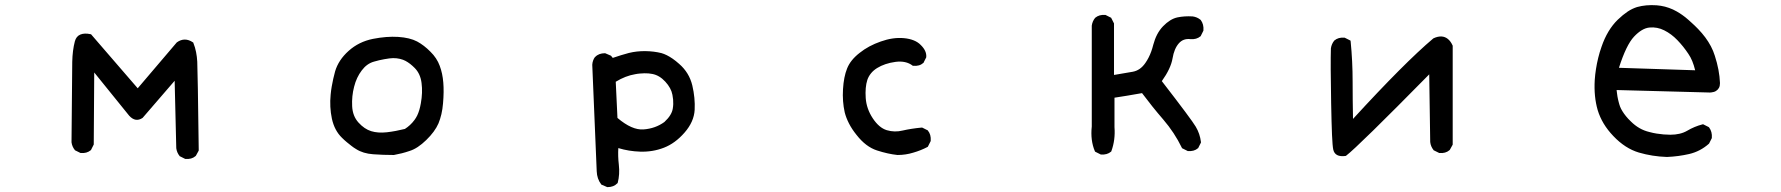

<svg xmlns="http://www.w3.org/2000/svg" viewBox="-20 -601 7040 759"><path d="M711.4 26.9 691.9 17.1 690.4 16.6 689.9 15.6Q679.2 2.4 676.8 -15.1V-15.6L670.4 -281.7Q577.6 -174.8 544.4 -135.7L543.9 -135.3L543.5 -134.8Q515.6 -116.2 490.7 -143.6L352.5 -314.5L350.6 -31.2V-29.8L350.1 -28.8L340.3 -9.3L339.8 -7.8L338.9 -7.3Q323.2 5.9 299.3 3.9H298.3L297.4 3.4L277.8 -6.3L276.4 -6.8L275.9 -7.8Q265.1 -21 262.7 -38.6V-39.1Q264.6 -311.5 265.6 -356.4Q266.6 -402.3 275.9 -437.5Q281.2 -457.5 297.6 -464.4Q314 -471.2 338.4 -465.8L340.3 -465.3L341.3 -463.9L524.4 -252L678.2 -432.6L678.7 -433.1L679.2 -433.6Q710 -455.6 742.7 -433.6L744.1 -432.6L744.6 -430.7Q751.5 -413.6 755.1 -395Q758.8 -376.5 759.8 -356.9Q761.7 -317.4 765.6 -7.8V-6.3L765.1 -4.9L754.4 14.6L753.4 15.6L752.9 16.1Q745.1 22.9 735.1 25.6Q725.1 28.3 713.4 27.3H712.4Z M1536.1 11.7Q1494.1 11.7 1455.1 8.8Q1415 5.9 1387.7 -11.7Q1378.4 -17.1 1369.4 -24.2Q1360.4 -31.2 1350.8 -39.1Q1341.3 -46.9 1332 -56.2Q1302.2 -85 1292 -131.8Q1282.2 -178.2 1287.1 -227.1Q1288.6 -243.2 1291.3 -258.8Q1293.9 -274.4 1297.4 -289.6Q1300.8 -304.7 1304.7 -318.8Q1317.9 -363.8 1358.2 -399.9Q1398.4 -436 1454.1 -447.3Q1508.3 -458 1554.2 -455.1Q1600.1 -452.1 1628.9 -437Q1656.7 -421.9 1681.6 -396.5Q1707 -371.6 1718.3 -340.8Q1729.5 -311 1732.4 -274.9Q1735.4 -239.3 1731.4 -192.9Q1729.5 -169.4 1724.9 -149.7Q1720.2 -129.9 1713.4 -113.3Q1699.2 -80.6 1665 -47.4Q1630.9 -14.2 1599.6 -4.4Q1584 1 1568.6 4.9Q1553.2 8.8 1537.1 11.7H1536.6ZM1580.6 -91.3Q1591.3 -98.1 1600.8 -106.9Q1610.4 -115.7 1618.7 -127Q1624.5 -134.8 1629.2 -144.3Q1633.8 -153.8 1637.5 -166Q1641.1 -178.2 1643.6 -192.4Q1651.4 -235.4 1646.5 -272.5Q1642.1 -309.1 1619.6 -332Q1615.2 -336.4 1610.6 -340.6Q1606 -344.7 1601.3 -348.4Q1596.7 -352.1 1592 -355Q1587.4 -357.9 1582.8 -360.4Q1578.1 -362.8 1573.2 -364.7Q1561 -369.1 1547.6 -370.6Q1534.2 -372.1 1519 -370.1Q1508.8 -368.7 1498.8 -366.9Q1488.8 -365.2 1478.8 -362.8Q1468.8 -360.4 1458.5 -357.4Q1430.2 -349.6 1410.2 -322.8Q1389.2 -295.4 1379.9 -258.3Q1370.1 -221.2 1372.1 -181.2Q1374 -142.1 1397 -116.7Q1420.4 -90.8 1447.3 -82.5Q1474.1 -74.2 1509.3 -78.1Q1526.4 -80.1 1544.7 -83.5Q1563 -86.9 1580.6 -91.3Z M2379.4 138.2 2358.9 129.4 2357.4 128.9 2356.4 127.4Q2348.1 116.7 2343.8 103.8Q2339.4 90.8 2338.9 76.2Q2337.9 49.3 2321.3 -344.2V-344.7V-345.2Q2321.8 -353.5 2324.5 -361.3Q2327.1 -369.1 2332 -375.5L2332.5 -376H2333Q2339.8 -383.3 2349.6 -387Q2359.4 -390.6 2371.1 -390.6H2372.1L2373.5 -390.1L2394 -381.3L2395 -380.9L2396 -379.9L2402.3 -372.1Q2436.5 -383.8 2465.8 -391.6Q2497.6 -399.4 2531.5 -398.9Q2565.4 -398.4 2594.7 -391.1Q2605 -388.2 2616.2 -382.6Q2627.4 -377 2639.4 -368.7Q2651.4 -360.4 2664.6 -348.6Q2704.6 -314 2716.8 -263.2Q2728.5 -213.4 2726.1 -167Q2723.6 -119.6 2686 -76.7Q2648.9 -34.2 2604.5 -17.1Q2560.5 0 2511.2 -1.5Q2465.8 -2.9 2424.3 -15.6Q2422.4 16.6 2426.3 49.8Q2430.7 88.4 2421.9 121.6L2421.4 123L2419.9 124Q2413.1 131.3 2403.3 135Q2393.6 138.7 2381.8 138.7H2380.9ZM2606.4 -118.7Q2621.6 -132.8 2629.6 -146Q2637.7 -159.2 2639.6 -171.9Q2641.1 -180.7 2641.4 -189.5Q2641.6 -198.2 2640.9 -207.5Q2640.1 -216.8 2638.2 -226.1Q2633.3 -252.9 2609.9 -278.3Q2586.9 -303.2 2559.1 -308.6Q2551.8 -310.1 2543.9 -310.8Q2536.1 -311.5 2527.6 -311.3Q2519 -311 2509.8 -310.3Q2500.5 -309.6 2490.7 -307.6Q2452.6 -301.3 2414.1 -277.8L2420.9 -134.8Q2478.5 -85.9 2523.9 -89.4Q2570.8 -92.8 2606.4 -118.7Z M3527.8 11.7Q3490.2 7.8 3446.8 -6.3Q3402.8 -20.5 3366.2 -67.4Q3347.7 -90.3 3336.2 -112.8Q3324.7 -135.3 3319.3 -156.7Q3309.6 -199.7 3312.5 -248.5Q3315.4 -297.4 3328.6 -330.1Q3341.8 -363.8 3378.4 -392.1Q3396 -406.2 3417 -417.5Q3438 -428.7 3461.9 -437Q3509.8 -454.1 3553.2 -450.2Q3575.2 -448.2 3592 -441.4Q3608.9 -434.6 3620.1 -422.9Q3643.6 -399.9 3641.6 -375.5V-374.5L3641.1 -373.5L3631.3 -354L3630.9 -352.5L3629.9 -352.1Q3622.1 -345.2 3612.1 -342.5Q3602.1 -339.8 3590.3 -340.8H3588.4L3587.4 -341.8Q3561 -361.8 3520 -356.4Q3498.5 -353.5 3480.5 -347.4Q3462.4 -341.3 3447.3 -332Q3432.6 -322.8 3423.1 -311Q3413.6 -299.3 3408.7 -285.2Q3399.4 -256.3 3402.3 -213.4Q3405.3 -170.9 3430.2 -133.3Q3455.1 -95.7 3485.4 -86.4Q3516.6 -77.1 3548.3 -85Q3565.4 -88.9 3584 -91.8Q3602.5 -94.7 3623.5 -96.7H3625L3626.5 -96.2L3646 -86.4L3647.5 -85.9L3647.9 -85Q3661.1 -69.3 3659.2 -44.4V-43.5L3658.7 -42.5L3648.9 -22.9L3647.9 -21L3646.5 -20Q3620.6 -6.3 3590.3 2.4Q3560.5 11.7 3528.3 11.7Z M4330.6 9.3 4311 -0.5 4309.1 -1.5 4308.1 -3.4Q4290 -45.9 4295.9 -101.1V-499V-499.5Q4298.3 -517.1 4309.1 -530.3L4309.6 -530.8Q4325.2 -543.9 4349.1 -542H4350.1L4351.1 -541.5L4370.6 -531.7L4372.6 -530.8L4373 -529.3L4373.5 -528.8L4383.3 -509.3L4383.8 -508.3V-506.8V-304.7Q4428.2 -312 4458 -317.4Q4487.8 -322.8 4507.8 -352.1Q4514.6 -361.8 4520.5 -373.3Q4526.4 -384.8 4531 -397.5Q4535.6 -410.2 4539.1 -424.3Q4544.9 -446.3 4554.4 -464.6Q4564 -482.9 4577.6 -497.1Q4605.5 -525.9 4634.3 -532.2Q4662.6 -538.1 4694.8 -536.1Q4712.4 -533.7 4725.6 -522.9L4726.1 -522.5L4726.6 -522Q4739.3 -504.9 4737.3 -481V-480L4736.8 -479L4727.1 -459.5L4726.6 -458L4725.6 -457.5Q4710 -444.3 4686 -446.3Q4657.7 -449.7 4640.1 -429.7Q4621.6 -408.7 4615.2 -370.1Q4608.4 -330.1 4572.8 -280.3Q4691.4 -127 4707 -100.1Q4723.6 -72.3 4727.5 -39.6V-38.1L4727.1 -36.6L4717.3 -17.1L4716.8 -15.6L4715.8 -15.1Q4708 -8.3 4698 -5.6Q4688 -2.9 4676.3 -3.9H4675.3L4674.3 -4.4L4654.8 -14.2L4652.8 -15.1L4651.9 -17.1Q4623 -76.7 4578.6 -128.4Q4534.7 -179.2 4494.6 -232.9Q4461.4 -227.5 4435.5 -222.7Q4410.6 -218.3 4385.7 -214.8V-98.6Q4389.6 -47.9 4373.5 -3.9L4373 -2.4L4372.1 -1.5Q4356.4 11.7 4332.5 9.8H4331.5Z M5298.8 15.6Q5257.3 21 5250.5 -9.8Q5247.6 -22.9 5245.6 -67.9Q5243.7 -112.8 5242.2 -192.4Q5239.3 -348.6 5241.2 -409.2V-409.7Q5243.7 -427.2 5254.4 -440.4L5254.9 -440.9Q5270.5 -454.1 5294.4 -452.1H5295.4L5296.4 -451.7L5315.9 -441.9L5318.8 -440.4L5319.3 -437Q5327.1 -358.9 5327.1 -278.3Q5327.1 -205.6 5328.6 -130.9Q5532.7 -353.5 5645.5 -448.7L5646.5 -449.2L5647 -449.7Q5664.1 -457.5 5678.2 -456.8Q5692.4 -456.1 5703.6 -447Q5714.8 -438 5722.2 -421.4L5722.7 -420.4V-418.9V-31.2V-29.8L5722.2 -28.3L5711.4 -8.8L5710.4 -7.8L5710 -7.3Q5702.1 -0.5 5692.1 2.2Q5682.1 4.9 5670.4 3.9H5669.4L5668.5 3.4L5648.9 -6.3L5647.5 -6.8L5647 -7.8Q5641.6 -14.6 5638.2 -22.5Q5634.8 -30.3 5633.8 -39.6V-40L5629.9 -307.1Q5349.6 -22.5 5301.3 14.6L5300.3 15.1Z M6569.3 19.5Q6511.7 17.6 6458.5 2Q6404.3 -14.2 6357.9 -63Q6335 -86.9 6319.6 -112.5Q6304.2 -138.2 6295.9 -165.5Q6280.3 -219.2 6284.2 -284.7Q6285.6 -306.2 6289.1 -328.1Q6292.5 -350.1 6297.9 -372.1Q6303.2 -394 6311 -416Q6322.3 -449.2 6338.4 -476.1Q6354.5 -502.9 6375 -522.9Q6385.3 -532.7 6395 -540.8Q6404.8 -548.8 6414.3 -555.2Q6423.8 -561.5 6433.1 -565.9Q6442.4 -570.3 6451.7 -573.2Q6486.8 -583 6528.8 -580.1Q6537.1 -579.6 6545.4 -578.1Q6553.7 -576.7 6561.8 -574.7Q6569.8 -572.8 6577.6 -569.8Q6585.4 -566.9 6593.3 -563.5Q6601.1 -560.1 6608.4 -555.7Q6613.8 -552.7 6619.1 -549.3Q6624.5 -545.9 6630.4 -541.7Q6636.2 -537.6 6642.1 -533Q6647.9 -528.3 6654.1 -522.9Q6660.2 -517.6 6666.5 -511.7Q6672.9 -505.9 6679.4 -499.8Q6686 -493.7 6692.9 -486.3Q6708.5 -470.2 6721.2 -453.1Q6733.9 -436 6743.4 -418Q6752.9 -399.9 6758.8 -380.9Q6777.3 -324.2 6779.3 -272.5Q6779.3 -267.1 6778.3 -262.2Q6777.3 -257.3 6775.1 -253.4Q6772.9 -249.5 6770 -246.6Q6767.1 -243.7 6763.2 -241.2Q6759.3 -238.8 6754.6 -237.5Q6750 -236.3 6744.6 -235.6Q6739.3 -234.9 6733.4 -235.4L6370.6 -245.1Q6371.6 -238.3 6372.3 -231.9Q6373 -225.6 6374 -219.7Q6375 -213.9 6376.2 -208.5Q6377.4 -203.1 6378.7 -198.2Q6379.9 -193.4 6381.3 -188.7Q6382.8 -184.1 6384.3 -179.7Q6387.7 -170.9 6393.6 -161.4Q6399.4 -151.9 6407.7 -141.6Q6416 -131.3 6426.8 -121.1Q6442.9 -105 6461.2 -94.5Q6479.5 -84 6500.5 -79.1Q6514.6 -75.2 6528.6 -73Q6542.5 -70.8 6556.2 -69.6Q6569.8 -68.4 6583 -68.4Q6622.6 -68.4 6649.4 -84Q6678.2 -101.1 6710.4 -109.4L6712.4 -109.9L6714.4 -108.9L6733.9 -99.1L6735.4 -98.1L6736.3 -97.2Q6749 -80.1 6747.1 -56.2V-55.2L6746.6 -54.2L6736.8 -34.7L6736.3 -33.7L6735.4 -32.7Q6701.2 -2.4 6657.7 7.8Q6615.2 17.6 6569.8 19.5ZM6681.2 -323.2Q6676.3 -343.3 6669.7 -359.4Q6663.1 -375.5 6654.3 -388.2Q6644.5 -402.8 6633.8 -416.3Q6623 -429.7 6610.8 -442.4Q6587.4 -466.8 6559.1 -481Q6531.2 -495.1 6500.5 -492.2Q6470.7 -489.3 6439.5 -456.1Q6408.7 -423.3 6379.9 -333Z"/></svg>

Font: NaikaiFont
Style: SemiBold
Weight: 600
Version: Version 1.89